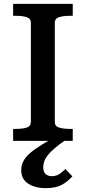

<svg xmlns="http://www.w3.org/2000/svg" viewBox="-20 -730 445 995"><path d="M140 -98V-612Q140 -634 118.5 -641Q97 -648 63 -648H48V-710H357V-648H342Q308 -648 286 -641Q264 -634 264 -612V-98Q264 -76 286 -69Q308 -62 342 -62H357V0H48V-62H63Q97 -62 118.5 -69Q140 -76 140 -98ZM295 -37 325 -8Q288 17 264 37.5Q240 58 227 75Q214 92 209 107Q204 122 204 137Q204 160 216 171.5Q228 183 249 183Q273 183 290.5 170Q308 157 319 146L355 184Q331 211 300 228Q269 245 217 245Q162 245 126 221.5Q90 198 90 152Q90 126 101.5 104.5Q113 83 137.5 62Q162 41 201.5 17Q241 -7 295 -37Z"/></svg>

Font: Roboto Serif Medium
Style: Regular
Weight: 500
Designer: Greg Gazdowicz
Foundry: Commercial Type
Version: Version 1.008